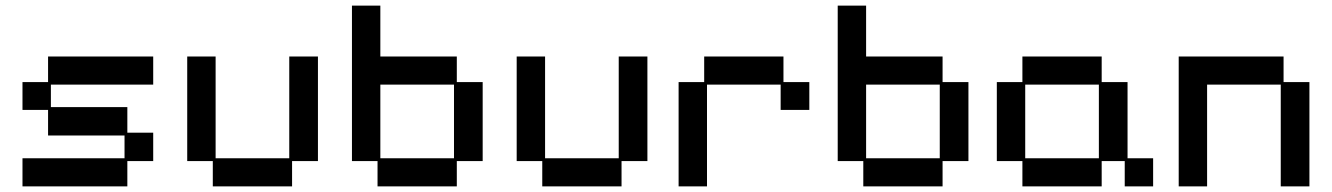

<svg xmlns="http://www.w3.org/2000/svg" viewBox="-20 -651 4739 683"><path d="M60 12V-88H423V-169H151V-260H60V-359H151V-450H525V-350H161V-270H433V-179H525V-78H433V12Z M737 12V-78H646V-450H747V-88H1009V-450H1111V-78H1019V12Z M1323 12V-78H1232V-631H1333V-450H1605V-359H1697V-78H1605V12ZM1333 -88H1595V-350H1333Z M1909 12V-78H1818V-450H1919V-88H2181V-450H2283V-78H2191V12Z M2394 12V-359H2485V-450H2767V-359H2859V-260H2757V-350H2495V12Z M3051 12V-78H2960V-631H3061V-450H3333V-359H3425V-78H3333V12ZM3061 -88H3323V-350H3061Z M3617 12V-78H3526V-359H3617V-450H3899V-359H3991V-88H4082V12H3981V-78H3899V12ZM3627 -88H3889V-350H3627Z M4173 12V-450H4546V-359H4638V12H4536V-350H4274V12Z"/></svg>

Font: Pixelify Sans
Style: Regular
Weight: 400
Designer: Stefie Justprince
Foundry: Typecalism Foundryline
Version: Version 1.000;February 13, 2025;FontCreator 15.0.0.3015 64-b